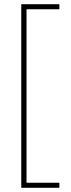

<svg xmlns="http://www.w3.org/2000/svg" viewBox="-20 -734 337 912"><path d="M81 158V-714H262V-690H106V134H262V158Z"/></svg>

Font: Noto Sans Display Thin Cond
Style: Regular
Weight: 250
Width: 3
Designer: Monotype Design team
Foundry: Monotype Imaging Inc.
Version: Version 1.000